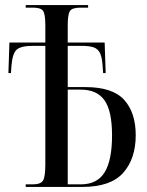

<svg xmlns="http://www.w3.org/2000/svg" viewBox="-20 -734 578 754"><path d="M81 0V-10H108Q140 -10 149 -25Q158 -40 158 -88V-554H111Q62 -554 45.5 -539Q29 -524 25 -476L23 -447H13L17 -567H158V-635Q158 -679 149 -691.5Q140 -704 110 -704H81V-714H326V-704H296Q263 -704 254.5 -690.5Q246 -677 246 -636V-567H391L395 -447H385L383 -475Q381 -508 373 -525Q365 -542 348 -548Q331 -554 298 -554H246V-392H315Q422 -392 467.5 -342Q513 -292 513 -203Q513 -111 464 -55.5Q415 0 304 0ZM297 -10Q362 -10 391 -57.5Q420 -105 420 -202Q420 -298 390.5 -340Q361 -382 297 -382H246V-10Z"/></svg>

Font: Noto Serif Display ExtraCondensed
Style: Regular
Weight: 400
Width: 2
Designer: Monotype Design Team
Foundry: Monotype Imaging Inc.
Version: Version 2.009